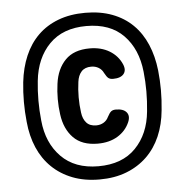

<svg xmlns="http://www.w3.org/2000/svg" viewBox="-48 -787 696 723"><g transform="rotate(-5 300.0 -425.0)"><path d="M300 -110Q243 -110 198 -127.5Q153 -145 120.5 -176.5Q88 -208 69 -252Q50 -296 45 -350Q41 -388 41 -425.5Q41 -463 45 -500Q51 -554 70 -598.5Q89 -643 121 -674.5Q153 -706 198 -723Q243 -740 300 -740Q357 -740 402 -723Q447 -706 479 -674.5Q511 -643 530 -598.5Q549 -554 555 -500Q559 -463 559 -425.5Q559 -388 555 -350Q550 -296 531 -252Q512 -208 479.5 -176.5Q447 -145 402 -127.5Q357 -110 300 -110ZM300 -160Q390 -160 441 -212.5Q492 -265 500 -350Q504 -388 504 -425.5Q504 -463 500 -500Q491 -586 440.5 -638Q390 -690 300 -690Q211 -690 160 -638Q109 -586 100 -500Q96 -463 96 -425.5Q96 -388 100 -350Q108 -265 159.5 -212.5Q211 -160 300 -160ZM425.5 -315.6Q411.4 -283 380.1 -264Q348.7 -245 305 -245Q245.2 -245 212.8 -278.3Q180.4 -311.5 173 -367Q169 -395.5 169 -425Q169 -454.5 173 -483Q180.4 -538.5 212.8 -571.7Q245.2 -605 305 -605Q348.7 -605 380.1 -586Q411.4 -567 425.5 -534.4Q435.3 -511.6 423.6 -497.3Q411.8 -483 383.2 -483Q372.5 -483 365.9 -487.8Q359.4 -492.7 351.2 -508.2Q345.2 -521.3 333 -528.6Q320.8 -536 305 -536Q280.8 -536 267.9 -521.6Q255 -507.2 252 -483Q248 -454.5 248 -425Q248 -395.5 252 -367Q255 -342.8 267.9 -328.4Q280.8 -314 305 -314Q320.8 -314 333 -321.4Q345.2 -328.7 351.2 -341.8Q359.4 -357.3 365.9 -362.2Q372.5 -367 383.2 -367Q411.8 -367 423.6 -352.7Q435.3 -338.4 425.5 -315.6Z"/></g></svg>

Font: Maple Mono
Style: Regular
Weight: 400
Monospace: yes
Designer: subframe7536
Version: Version 7.300